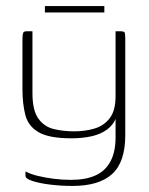

<svg xmlns="http://www.w3.org/2000/svg" viewBox="-20 -502 490 633"><path d="M219 111Q180 111 144.5 106.5Q109 102 86.5 94.5Q64 87 64 78V63Q80 72 105 78Q130 84 158 87.5Q186 91 214 91Q262 91 294.5 76.5Q327 62 344 30.5Q361 -1 361 -49V-110Q353 -90 333 -75Q313 -60 283 -53Q253 -46 215 -46Q142 -46 107.5 -66Q73 -86 63.5 -123Q54 -160 54 -209V-366Q54 -381 55 -388Q56 -395 59 -397Q62 -399 69 -399H87Q87 -373 87 -347.5Q87 -322 87 -297Q87 -272 87 -246.5Q87 -221 87 -195Q87 -138 106.5 -111Q126 -84 157.5 -76.5Q189 -69 224 -69Q260 -69 291 -78Q322 -87 341.5 -112Q361 -137 361 -185V-399H376Q387 -399 390 -396Q393 -393 393 -375V-56Q393 32 350 71.5Q307 111 219 111ZM128 -461V-482H324V-461Z"/></svg>

Font: Genos ExtraLight
Style: Regular
Weight: 250
Designer: Robert E. Leuschke
Foundry: Robert E. Leuschke
Version: Version 1.010